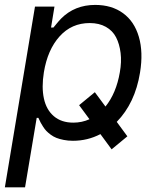

<svg xmlns="http://www.w3.org/2000/svg" viewBox="-23 -573 652 797"><path d="M-2.8 204.5 122.2 -545.5H203.1L188.9 -458.8H198.9Q221.2 -486.5 230.5 -495.7Q286.9 -552.6 372.2 -552.6Q440.7 -552.6 487.7 -518.3Q534.8 -484 553.4 -420.1Q572.1 -356.2 558.2 -271.3Q537.6 -144.9 461.6 -67.1L505.7 -7.1L440.3 46.9L393.8 -16.3Q340.6 11.4 279.8 11.4Q259.2 11.4 241.5 7.8Q223.7 4.3 211.1 -0.7Q198.5 -5.7 187.1 -14.2Q175.8 -22.7 169.2 -29.7Q162.6 -36.6 155.9 -47.1Q149.1 -57.5 146.1 -63.4Q143.1 -69.2 138.8 -78.5Q137.1 -82 136.4 -83.8H129.3L81 204.5ZM370.7 -190.3 414.8 -130.7Q459.5 -186.1 474.4 -272.7Q482.2 -316.1 477.6 -353.3Q473 -390.6 458.8 -418.1Q444.6 -445.7 416.5 -461.5Q388.5 -477.3 349.4 -477.3Q274.1 -477.3 224.3 -421.9Q174.4 -366.5 159.1 -272.7Q149.1 -210.6 159.3 -163.9Q169.4 -117.2 200.6 -90.6Q231.9 -63.9 281.2 -63.9Q317.1 -63.9 348.4 -78.1L305.4 -136.4Z"/></svg>

Font: Karasuma Gothic
Style: Italic
Weight: 400
Italic angle: -9.39999°
Designer: Rasmus Andersson / Ryoko Nishizuka
Foundry: Genbu
Version: Version 1.00